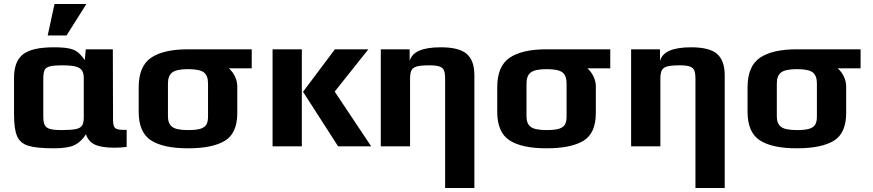

<svg xmlns="http://www.w3.org/2000/svg" viewBox="-20 -730 4354 958"><path d="M50 0ZM50 -159V-342Q50 -424 95 -459Q140 -494 248 -494Q296 -494 323.5 -488.5Q351 -483 368 -469.5Q385 -456 403 -430L408 -484H543L544 -132Q544 -100 554.5 -91Q565 -82 597 -82H612V3Q583 7 552 7Q488 7 454.5 -8Q421 -23 409 -60Q384 -21 350.5 -5.5Q317 10 249 10Q163 10 122 -2.5Q81 -15 65.5 -50Q50 -85 50 -159ZM398 -145V-340Q398 -365 389 -378.5Q380 -392 357.5 -398Q335 -404 292 -404Q247 -404 227.5 -398.5Q208 -393 202 -379.5Q196 -366 196 -335V-150Q196 -122 202.5 -107.5Q209 -93 228 -87Q247 -81 287 -81Q336 -81 359 -86Q382 -91 390 -104.5Q398 -118 398 -145ZM252 -710H411L312 -553H218Z M672 -172V-294Q672 -400 734 -442Q796 -484 918 -484H1236V-389H1122Q1142 -371 1153 -347Q1164 -323 1164 -299V-166Q1164 -65 1102 -27.5Q1040 10 918 10Q794 10 733 -30Q672 -70 672 -172ZM1018 -149V-313Q1018 -353 997 -369Q976 -385 918 -385Q862 -385 840 -369Q818 -353 818 -313V-149Q818 -113 839 -97Q860 -81 918 -81Q959 -81 980 -87.5Q1001 -94 1009.5 -108Q1018 -122 1018 -149Z M1340 -484H1486V0H1340ZM1492 -272 1651 -484H1818L1650 -273L1832 0H1667Z M1880 -484H2024V-425Q2041 -494 2179 -494Q2272 -494 2309.5 -460.5Q2347 -427 2347 -355V208H2201V-336Q2201 -364 2195.5 -378Q2190 -392 2173.5 -398Q2157 -404 2123 -404Q2080 -404 2060 -398.5Q2040 -393 2033 -379Q2026 -365 2026 -336V0H1880Z M2461 -172V-294Q2461 -400 2523 -442Q2585 -484 2707 -484H3025V-389H2911Q2931 -371 2942 -347Q2953 -323 2953 -299V-166Q2953 -65 2891 -27.5Q2829 10 2707 10Q2583 10 2522 -30Q2461 -70 2461 -172ZM2807 -149V-313Q2807 -353 2786 -369Q2765 -385 2707 -385Q2651 -385 2629 -369Q2607 -353 2607 -313V-149Q2607 -113 2628 -97Q2649 -81 2707 -81Q2748 -81 2769 -87.5Q2790 -94 2798.5 -108Q2807 -122 2807 -149Z M3129 -484H3273V-425Q3290 -494 3428 -494Q3521 -494 3558.5 -460.5Q3596 -427 3596 -355V208H3450V-336Q3450 -364 3444.5 -378Q3439 -392 3422.5 -398Q3406 -404 3372 -404Q3329 -404 3309 -398.5Q3289 -393 3282 -379Q3275 -365 3275 -336V0H3129Z M3710 -172V-294Q3710 -400 3772 -442Q3834 -484 3956 -484H4274V-389H4160Q4180 -371 4191 -347Q4202 -323 4202 -299V-166Q4202 -65 4140 -27.5Q4078 10 3956 10Q3832 10 3771 -30Q3710 -70 3710 -172ZM4056 -149V-313Q4056 -353 4035 -369Q4014 -385 3956 -385Q3900 -385 3878 -369Q3856 -353 3856 -313V-149Q3856 -113 3877 -97Q3898 -81 3956 -81Q3997 -81 4018 -87.5Q4039 -94 4047.5 -108Q4056 -122 4056 -149Z"/></svg>

Font: Play
Style: Bold
Weight: 700
Designer: Jonas Hecksher (Cyrillic expansion: Cyreal)
Foundry: Jonas Hecksher, Playtype, e-types AS
Version: Version 2.101; ttfautohint (v1.5.65-e2d9)